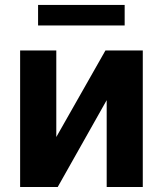

<svg xmlns="http://www.w3.org/2000/svg" viewBox="-20 -747 651 767"><path d="M204.9 -199.6 401.3 -545.5H550.4V0H406.2V-346.9L210.6 0H60.4V-545.5H204.9ZM478 -727.3V-645.2H132.1V-727.3Z"/></svg>

Font: Inter Zeller
Style: Bold
Weight: 700
Designer: Rasmus Andersson; Joe Bland
Foundry: zeller
Version: Version 3.015;git-dec3a8cb1